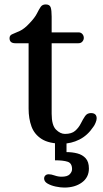

<svg xmlns="http://www.w3.org/2000/svg" viewBox="-20 -648 466 866"><path d="M261 0Q201 0 168 -21Q135 -42 122 -77.5Q109 -113 109 -158V-453H49Q23 -453 23 -476Q23 -489 36 -494Q49 -499 69.5 -508.5Q90 -518 113 -543Q137 -568 146.5 -587Q156 -606 163.5 -617Q171 -628 186 -628Q204 -628 208.5 -615Q213 -602 213 -573V-502H334Q345 -502 351.5 -494.5Q358 -487 358 -477Q358 -468 351.5 -460.5Q345 -453 334 -453H213V-135Q213 -83 232.5 -63.5Q252 -44 273 -44Q303 -44 319 -58Q335 -72 344.5 -91Q354 -110 363.5 -124Q373 -138 390 -138Q416 -138 416 -114Q416 -106 411 -94Q406 -82 401 -76Q375 -37 338 -18.5Q301 0 261 0ZM280 38Q306 38 329 44Q352 50 366.5 66Q381 82 381 112Q381 152 349.5 175Q318 198 270 198Q253 198 231.5 193.5Q210 189 194.5 180Q179 171 179 157Q179 149 184.5 143.5Q190 138 200 138Q211 138 226.5 143.5Q242 149 258 149Q284 149 294.5 138Q305 127 305 115Q305 88 285 81.5Q265 75 228 75V-10H280Z"/></svg>

Font: Marmelad
Style: Regular
Weight: 400
Designer: Manvel Shmavonyan
Foundry: Cyreal
Version: Version 1.110; ttfautohint (v1.8.4.7-5d5b)